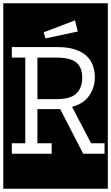

<svg xmlns="http://www.w3.org/2000/svg" viewBox="-32 -937 677 1170"><path d="M605 0V-64H523L407 -286Q476 -304 511 -353.5Q546 -403 546 -466Q546 -505 533.5 -539Q521 -573 494 -597.5Q467 -622 424 -636Q381 -650 321 -650H40V-586H122V-64H40V0H283V-64H196V-272H335L475 0ZM469 -463Q469 -402 433.5 -367.5Q398 -333 314 -333H196V-586H312Q396 -586 432.5 -556.5Q469 -527 469 -463ZM-12 -917H625V213H-12ZM442 -745 425 -813 234 -740 245 -703Z"/></svg>

Font: Zilla Slab Regular Highlight
Style: Regular
Weight: 410
Designer: Typotheque Type Foundry
Foundry: Typotheque type foundry
Version: Version 1.0; 2017